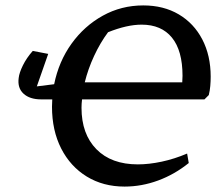

<svg xmlns="http://www.w3.org/2000/svg" viewBox="-20 -679 818 709"><path d="M132 -312Q90 -312 67 -333Q44 -354 49 -391Q51 -410 64.5 -437.5Q78 -465 101 -491L158 -480L116 -360L180 -368Q197 -452 244 -517.5Q291 -583 359.5 -621Q428 -659 509 -659Q584 -659 640 -626Q696 -593 727 -533.5Q758 -474 758 -396Q758 -379 756.5 -361.5Q755 -344 751 -328L735 -312H283Q281 -296 281 -281Q281 -184 336 -128Q391 -72 489 -72Q530 -72 577 -82Q624 -92 671 -112L677 -77Q625 -35 564 -12.5Q503 10 440 10Q361 10 300.5 -27Q240 -64 206 -130.5Q172 -197 172 -285Q172 -299 173 -312ZM503 -588Q449 -588 379 -560Q350 -521 327.5 -472.5Q305 -424 293 -375H653Q654 -387 654 -399Q654 -492 615 -540Q576 -588 503 -588Z"/></svg>

Font: Piazzolla Medium
Style: Italic
Weight: 500
Italic angle: -11.3°
Designer: Juan Pablo del Peral
Foundry: Huerta Tipografica
Version: Version 1.330